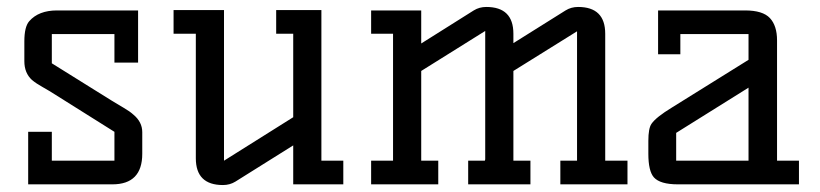

<svg xmlns="http://www.w3.org/2000/svg" viewBox="-20 -530 2357 552"><path d="M389 -88Q389 0 303 0H61V-151H129V-68H309V-151L145 -254Q120 -270 102 -280Q84 -290 72 -300Q50 -320 50 -354V-411Q50 -453 64 -469Q91 -500 144 -500H377V-350H309V-432H129V-348L299 -242Q320 -229 336.5 -219.5Q353 -210 364 -200Q389 -179 389 -150Z M621 2Q543 2 543 -75V-433H479V-501H624V-68L823 -193V-433H774V-501H904V-68H967V0H823V-112L657 -8Q641 2 621 2Z M1642 -510Q1720 -510 1720 -433V-68H1784V0H1591V-68H1639V-440L1456 -326V-68H1505V0H1326V-68H1374L1375 -72V-441L1191 -326V-68H1240V0H1047V-68H1110V-433H1047V-500H1191V-405L1342 -500Q1358 -510 1378 -510Q1456 -510 1456 -433V-406L1606 -500Q1622 -510 1642 -510Z M2277 -68V0H1929Q1878 0 1860 -20Q1844 -38 1844 -88V-125Q1844 -161 1853 -174Q1866 -193 1912 -221L2132 -358V-432H1936V-374H1872V-500H2122Q2173 -500 2193.5 -478Q2214 -456 2214 -414V-68ZM2132 -278 1924 -148V-68H2132Z"/></svg>

Font: Kelly Slab
Style: Regular
Weight: 400
Designer: Denis Masharov
Foundry: Denis Masharov
Version: Version 1.001